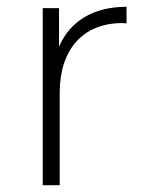

<svg xmlns="http://www.w3.org/2000/svg" viewBox="-20 -546 434 566"><path d="M106 0H156V-272C156 -401 225 -478 341 -478L353 -477V-526C256 -526 186 -484 154 -408V-522H106Z"/></svg>

Font: Montserrat Light
Style: Regular
Weight: 300
Designer: Julieta Ulanovsky
Foundry: Julieta Ulanovsky
Version: Version 7.200